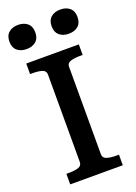

<svg xmlns="http://www.w3.org/2000/svg" viewBox="-172 -993 749 1060"><g transform="rotate(-20 202.5 -463.0)"><path d="M140 -98V-612Q140 -634 118.5 -641Q97 -648 63 -648H48V-710H357V-648H342Q308 -648 286 -641Q264 -634 264 -612V-98Q264 -76 286 -69Q308 -62 342 -62H357V0H48V-62H63Q97 -62 118.5 -69Q140 -76 140 -98ZM154 -855Q154 -820 133 -802Q112 -784 78 -784Q44 -784 23 -802Q2 -820 2 -855Q2 -890 23 -908Q44 -926 78 -926Q112 -926 133 -908Q154 -890 154 -855ZM402 -855Q402 -820 381 -802Q360 -784 326 -784Q292 -784 271 -802Q250 -820 250 -855Q250 -890 271 -908Q292 -926 326 -926Q360 -926 381 -908Q402 -890 402 -855Z"/></g></svg>

Font: Roboto Serif 20pt Medium
Style: Regular
Weight: 500
Version: Version 1.008